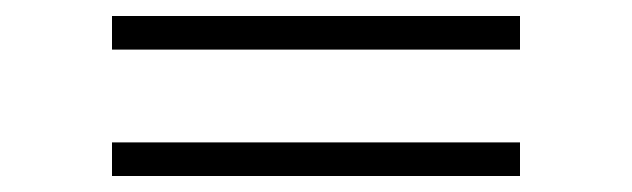

<svg xmlns="http://www.w3.org/2000/svg" viewBox="-20 -480 790 240"><path d="M630 -418V-460H120V-418ZM630 -260V-302H120V-260Z"/></svg>

Font: Vela Sans ExtLt
Style: Regular
Weight: 200
Designer: Principal design: Mikhail Sharanda - project Manrope.
Design modification: Ravid Balaliev
Foundry: Mikhail Sharanda
Version: Version 1.001